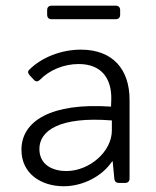

<svg xmlns="http://www.w3.org/2000/svg" viewBox="-20 -646 550 678"><path d="M388.7 -626H162.1C152.3 -626 146.5 -620.1 146.5 -610.4V-593.8C146.5 -584 152.3 -578.1 162.1 -578.1H388.7C398.4 -578.1 404.3 -584 404.3 -593.8V-610.4C404.3 -620.1 398.4 -626 388.7 -626ZM265.6 -470.7C196.3 -470.7 127 -443.4 84 -400.4C77.1 -394.5 78.1 -387.7 85 -379.9L99.6 -364.3C106.4 -356.4 114.3 -357.4 121.1 -364.3C154.3 -398.4 205.1 -419.9 257.8 -419.9C340.8 -419.9 374 -366.2 373 -296.9L372.1 -269.5C159.2 -284.2 55.7 -217.8 55.7 -117.2C55.7 -31.2 127 11.7 205.1 11.7C272.5 11.7 340.8 -23.4 376 -76.2H377.9L383.8 -14.6C384.8 -4.9 390.6 0 400.4 0H421.9C431.6 0 437.5 -5.9 437.5 -15.6V-293.9C437.5 -401.4 377.9 -470.7 265.6 -470.7ZM213.9 -42C168 -42 119.1 -62.5 119.1 -120.1C119.1 -184.6 190.4 -235.4 375 -220.7V-185.5C375 -110.4 295.9 -42 213.9 -42Z"/></svg>

Font: Ed Sans Neue Light
Style: Regular
Weight: 300
Designer: Stephen Hutchings
Version: Version 1.004;PS 001.004;hotconv 1.0.88;makeotf.lib2.5.64775